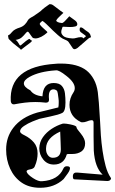

<svg xmlns="http://www.w3.org/2000/svg" viewBox="-20 -869 546 909"><path d="M170 20Q118 20 82.5 -4.5Q47 -29 28 -70.5Q9 -112 9 -161Q9 -220 43 -264Q81 -314 156 -336Q173 -340 197.5 -346Q222 -352 254 -360H256Q257 -365 257.5 -370Q258 -375 258 -382Q258 -387 258 -392Q258 -397 257 -402Q254 -432 250 -439Q242 -446 233 -446Q207 -446 212 -399V-396Q212 -383 197 -383Q172 -386 147 -386Q122 -386 97.5 -383Q73 -380 47 -375H45Q33 -375 31 -390Q22 -553 243 -567Q250 -568 256 -568Q262 -568 269 -568Q348 -568 390 -535Q410 -519 424 -493.5Q438 -468 443 -433Q445 -419 448 -383Q451 -347 454 -291Q455 -264 457.5 -228.5Q460 -193 465.5 -155Q471 -117 480 -83.5Q489 -50 504 -28Q508 -23 502 -17Q497 -12 489 -12L332 -20Q325 -20 325 -34Q325 -54 346 -52L466 -42Q429 -77 424 -156Q423 -189 423 -222Q423 -255 423 -289Q423 -300 414 -300Q412 -300 406.5 -299Q401 -298 391 -294Q380 -290 371 -290Q365 -290 363 -291Q309 -317 309 -373Q309 -404 328 -432Q334 -441 334 -452Q334 -479 294 -510Q259 -538 245 -536Q167 -531 120 -505Q93 -490 93 -474Q93 -457 124 -441Q140 -417 181 -413Q184 -476 234 -476Q261 -476 273 -462Q285 -448 287.5 -427Q290 -406 290 -384Q290 -341 274 -334Q266 -330 252.5 -326Q239 -322 220 -318Q177 -309 165 -306Q156 -303 134 -294Q112 -285 93.5 -272.5Q75 -260 75 -247Q75 -238 97 -228Q123 -215 140.5 -194.5Q158 -174 158 -142Q158 -129 155 -113.5Q152 -98 144 -80Q140 -70 122 -67Q104 -64 106 -56Q110 -43 136 -26Q162 -9 179 -11Q256 -16 280 -71Q285 -82 297 -82Q316 -82 310 -65Q308 -58 300.5 -47.5Q293 -37 281 -21Q237 20 170 20ZM235 -90Q204 -90 185 -113.5Q166 -137 166 -167Q167 -197 183.5 -220Q200 -243 224.5 -259Q249 -275 275 -283Q277 -284 283 -284Q288 -284 295.5 -283Q303 -282 313 -280Q342 -274 342 -267Q342 -263 347.5 -255.5Q353 -248 363 -236Q383 -211 383 -191Q383 -164 365.5 -152Q348 -140 323 -140H305Q298 -140 296 -138Q283 -90 235 -90ZM230 -122Q268 -122 268 -162Q268 -173 267 -194Q266 -215 265 -246Q199 -216 198 -167V-162Q198 -146 207 -134Q216 -122 230 -122ZM79 -633Q79 -636 54 -655Q48 -659 41.5 -665Q35 -671 27 -679Q20 -684 20 -689Q20 -691 18.5 -696.5Q17 -702 21 -703Q27 -705 37.5 -718Q48 -731 75 -739Q89 -744 98 -753.5Q107 -763 112 -773Q116 -781 136 -791Q150 -800 161 -808Q172 -816 173 -817Q181 -825 191.5 -833Q202 -841 214 -849H219Q226 -849 232 -844Q234 -843 244 -835Q254 -827 265 -819Q276 -811 279 -809Q280 -809 280 -808Q280 -807 279 -807Q279 -807 272 -800.5Q265 -794 257.5 -786.5Q250 -779 248 -775Q247 -774 247 -773Q247 -772 246 -770L247 -769Q252 -764 260.5 -762Q269 -760 273 -760Q278 -760 286 -768Q294 -776 301 -784Q308 -792 308 -792Q325 -780 335.5 -772Q346 -764 346 -754Q346 -746 335.5 -743.5Q325 -741 312 -741Q299 -741 289 -742Q279 -743 277 -742Q274 -738 274 -735Q274 -734 272 -729Q270 -724 270 -717Q270 -708 280 -698.5Q290 -689 323 -687Q329 -686 341 -689.5Q353 -693 362 -693Q373 -693 374 -687Q378 -691 384 -694Q389 -698 382 -702.5Q375 -707 362 -717Q357 -722 357 -727Q357 -729 357.5 -731.5Q358 -734 358 -736V-737Q361 -740 364 -739Q367 -739 368 -738Q373 -736 377 -732Q381 -728 399 -716Q407 -709 408.5 -701.5Q410 -694 411 -693Q411 -692 407 -691.5Q403 -691 391 -680L347 -642Q343 -639 340 -638Q337 -637 334 -636Q328 -636 325 -640L304 -671Q300 -677 277 -686Q273 -688 267.5 -692Q262 -696 254 -703L230 -725Q227 -728 218 -737Q209 -746 198.5 -756Q188 -766 181 -770Q168 -761 168 -755Q169 -751 178 -742Q187 -733 196 -725.5Q205 -718 204 -717V-715Q175 -689 149 -687Q139 -687 134 -691Q133 -692 128 -699Q123 -706 118.5 -712.5Q114 -719 112 -719Q107 -719 100.5 -710.5Q94 -702 83.5 -692.5Q73 -683 54 -680Q62 -675 68 -664Q74 -653 75 -654Q78 -654 79 -655Q88 -663 103 -675Q118 -687 121 -684L126 -679L132 -676Q132 -675 128 -671Q124 -667 121 -665L97 -647Q80 -633 79 -633Z"/></svg>

Font: Moo Lah Lah
Style: Regular
Weight: 400
Designer: Robert E. Leuschke
Foundry: Robert E. Leuschke
Version: Version 1.010; ttfautohint (v1.8.3)